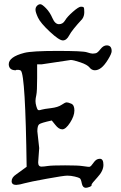

<svg xmlns="http://www.w3.org/2000/svg" viewBox="-20 -893 574 911"><path d="M370.1 -802.7Q321.3 -750 308.6 -725.6Q295.9 -701.2 278.3 -701.2Q260.7 -701.2 216.3 -742.7Q171.9 -784.2 160.2 -809.6Q148.4 -835 148.4 -846.7Q148.4 -858.4 155.8 -865.7Q163.1 -873 171.4 -873Q179.7 -873 198.2 -854Q216.8 -835 229 -806.6Q241.2 -778.3 259.8 -778.3Q278.3 -778.3 288.6 -795.9Q298.8 -813.5 326.2 -837.4Q353.5 -861.3 364.3 -861.3Q375 -861.3 377.4 -857.4Q379.9 -853.5 379.9 -835Q379.9 -816.4 370.1 -802.7ZM157.2 -270 166 -190.4 161.1 -122.6Q161.1 -102.5 176.8 -102.5Q187.5 -102.5 207 -105.5Q226.6 -108.4 289.1 -108.4Q351.6 -108.4 372.1 -105Q392.6 -101.6 397.5 -101.6H405.3Q412.1 -103.5 424.3 -121.6Q436.5 -139.6 453.1 -139.6H454.1Q470.7 -139.6 470.7 -110.8Q470.7 -82 442.4 -51.8Q414.1 -21.5 414.1 -15.6H415Q415 -9.8 404.3 -5.9Q393.6 -2 387.7 -2Q372.1 -2 368.2 -22.5Q364.3 -43 358.9 -46.9Q353.5 -50.8 335 -55.2Q316.4 -59.6 299.3 -59.6Q282.2 -59.6 201.7 -44.9Q121.1 -30.3 96.2 -23.4Q71.3 -16.6 65.4 -16.6Q59.6 -16.6 57.6 -15.6Q35.2 -15.6 35.2 -33.4Q35.2 -51.3 56.6 -65.4L106.4 -101.6Q100.6 -536.1 79.1 -557.6Q76.2 -560.5 68.4 -561.5H57.6Q56.6 -561.5 54.7 -559.6Q22.5 -559.6 21.5 -587.9Q21.5 -623 95.2 -642.1Q130.9 -651.4 252 -651.4Q373 -651.4 392.1 -645Q411.1 -638.7 418.9 -638.7Q426.8 -638.7 435.1 -640.6Q443.4 -642.6 457 -660.2Q470.7 -677.7 486.3 -677.7Q509.8 -677.7 509.8 -650.4Q509.8 -638.7 492.7 -610.8Q475.6 -583 460.4 -571.3Q445.3 -559.6 430.2 -559.6Q415 -559.6 404.8 -572.8Q394.5 -585.9 361.3 -597.2Q328.1 -608.4 315.9 -608.4L178.7 -587.9H156.2V-522.5Q156.2 -459 152.3 -441.9Q148.4 -424.8 148.4 -413.6Q148.4 -402.3 152.3 -389.2Q156.2 -376 158.7 -373Q161.1 -370.1 165 -370.1Q168.9 -370.1 178.7 -373Q188.5 -376 221.7 -379.9Q254.9 -383.8 272 -395.5Q289.1 -407.2 295.9 -407.2H296.9Q303.7 -407.2 318.4 -400.9Q333 -394.5 333 -368.7Q333 -342.8 312.5 -311Q292 -279.3 275.4 -279.3Q258.8 -279.3 242.2 -300.8L225.6 -321.3Q173.8 -310.1 165.5 -303Q157.2 -295.9 157.2 -270Z"/></svg>

Font: Drukaatie burti
Style: Light
Weight: 300
Version: Version 0.14